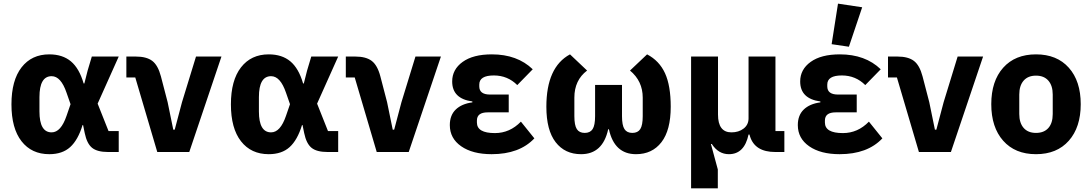

<svg xmlns="http://www.w3.org/2000/svg" viewBox="-20 -836 6000 1056"><path d="M251 12Q154 12 98.5 -59Q43 -130 43 -262Q43 -394 98.5 -465.5Q154 -537 251 -537Q324 -537 370 -498.5Q416 -460 440 -377H444L462 -448L485 -525H633L517 -266L577 -115H633V0H574Q515 0 486.5 -23Q458 -46 446 -104L437 -148H434Q409 -66 366 -27Q323 12 251 12ZM264 -108Q315 -108 346 -199L368 -263L346 -326Q315 -417 264 -417Q197 -417 197 -302V-223Q197 -108 264 -108Z M845 0 724 -410H675V-525H727Q786 -525 817.5 -501Q849 -477 865 -416L902 -274L933 -123H941L981 -274L1058 -525H1198L1021 0Z M1458 12Q1361 12 1305.5 -59Q1250 -130 1250 -262Q1250 -394 1305.5 -465.5Q1361 -537 1458 -537Q1531 -537 1577 -498.5Q1623 -460 1647 -377H1651L1669 -448L1692 -525H1840L1724 -266L1784 -115H1840V0H1781Q1722 0 1693.5 -23Q1665 -46 1653 -104L1644 -148H1641Q1616 -66 1573 -27Q1530 12 1458 12ZM1471 -108Q1522 -108 1553 -199L1575 -263L1553 -326Q1522 -417 1471 -417Q1404 -417 1404 -302V-223Q1404 -108 1471 -108Z M2052 0 1931 -410H1882V-525H1934Q1993 -525 2024.5 -501Q2056 -477 2072 -416L2109 -274L2140 -123H2148L2188 -274L2265 -525H2405L2228 0Z M2684 12Q2579 12 2516.5 -31.5Q2454 -75 2454 -148Q2454 -202 2486.5 -233.5Q2519 -265 2578 -273V-278Q2467 -293 2467 -388Q2467 -454 2524.5 -495.5Q2582 -537 2685 -537Q2825 -537 2910 -455L2825 -368Q2772 -421 2696 -421Q2616 -421 2616 -371V-361Q2616 -316 2675 -316H2778V-218H2662Q2603 -218 2603 -173V-162Q2603 -104 2702 -104Q2784 -104 2845 -167L2919 -75Q2837 12 2684 12Z M3176 12Q3087 12 3036 -54Q2985 -120 2985 -249Q2985 -467 3115 -537L3209 -448Q3139 -395 3139 -299V-197Q3139 -147 3152.5 -126Q3166 -105 3196 -105Q3226 -105 3239.5 -126Q3253 -147 3253 -197V-369H3401V-197Q3401 -147 3414.5 -126Q3428 -105 3458 -105Q3488 -105 3501.5 -126Q3515 -147 3515 -197V-299Q3515 -390 3445 -448L3539 -537Q3606 -502 3637.5 -433.5Q3669 -365 3669 -249Q3669 -120 3618 -54Q3567 12 3478 12Q3359 12 3329 -125H3325Q3295 12 3176 12Z M3781 200V-525H3929V-206Q3929 -108 4003 -108Q4043 -108 4070 -129Q4097 -150 4097 -185V-525H4245V-115H4294V0H4244Q4132 0 4105 -86L4102 -96H4097Q4074 12 3989 12Q3931 12 3895 -44H3890L3928 96V200Z M4649 -579 4554 -593 4589 -816 4722 -796ZM4598 12Q4493 12 4430.5 -31.5Q4368 -75 4368 -148Q4368 -202 4400.5 -233.5Q4433 -265 4492 -273V-278Q4381 -293 4381 -388Q4381 -454 4438.5 -495.5Q4496 -537 4599 -537Q4739 -537 4824 -455L4739 -368Q4686 -421 4610 -421Q4530 -421 4530 -371V-361Q4530 -316 4589 -316H4692V-218H4576Q4517 -218 4517 -173V-162Q4517 -104 4616 -104Q4698 -104 4759 -167L4833 -75Q4751 12 4598 12Z M5034 0 4913 -410H4864V-525H4916Q4975 -525 5006.5 -501Q5038 -477 5054 -416L5091 -274L5122 -123H5130L5170 -274L5247 -525H5387L5210 0Z M5858.5 -62Q5793 12 5678 12Q5563 12 5497.5 -62Q5432 -136 5432 -263Q5432 -390 5497.5 -463.5Q5563 -537 5678 -537Q5793 -537 5858.5 -463.5Q5924 -390 5924 -263Q5924 -136 5858.5 -62ZM5770 -209V-316Q5770 -365 5746 -392.5Q5722 -420 5678 -420Q5634 -420 5610 -392.5Q5586 -365 5586 -316V-209Q5586 -160 5610 -132.5Q5634 -105 5678 -105Q5722 -105 5746 -132Q5770 -159 5770 -209Z"/></svg>

Font: Anuphan
Style: Bold
Weight: 700
Designer: Mike Abbink, Paul van der Laan, Pieter van Rosmalen, Mint Tantisuwanna
Foundry: Bold Monday; Cadson Demak
Version: Version 3.002;hotconv 1.0.109;makeotfexe 2.5.65596